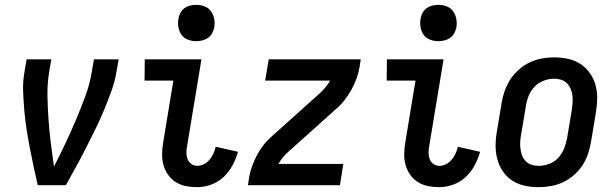

<svg xmlns="http://www.w3.org/2000/svg" viewBox="-20 -765 2540 793"><path d="M136 0Q127 -38 119 -76Q111 -114 103.5 -152.5Q96 -191 90 -229.5Q84 -268 80.5 -307.5Q77 -347 75.5 -387Q74 -427 81 -468L90 -520H192L183 -468Q175 -418 176 -368.5Q177 -319 180.5 -270Q184 -221 190 -172.5Q196 -124 203 -77Q227 -124 250 -172.5Q273 -221 293.5 -269.5Q314 -318 332.5 -368Q351 -418 359 -468L368 -520H470L461 -468Q454 -427 439.5 -387Q425 -347 408.5 -307.5Q392 -268 373 -229.5Q354 -191 334.5 -152.5Q315 -114 294 -76Q273 -38 252 0Z M794 8Q770 8 747.5 3.5Q725 -1 706 -13Q687 -25 674 -43.5Q661 -62 655 -84Q649 -106 649.5 -129.5Q650 -153 654 -177L696 -432H577L578 -520H812L753 -163Q750 -149 750 -135Q750 -121 754.5 -108.5Q759 -96 770 -88Q781 -80 795 -80Q809 -80 822.5 -87Q836 -94 845.5 -105.5Q855 -117 861.5 -131Q868 -145 871 -159L963 -138Q955 -110 940.5 -82.5Q926 -55 903.5 -34Q881 -13 852 -2.5Q823 8 794 8ZM790 -595Q772 -595 755.5 -601.5Q739 -608 729.5 -621.5Q720 -635 717 -652.5Q714 -670 717 -688Q719 -701 725.5 -712.5Q732 -724 742.5 -731.5Q753 -739 765.5 -742Q778 -745 791 -745Q809 -745 825.5 -738.5Q842 -732 851.5 -718.5Q861 -705 864.5 -687.5Q868 -670 865 -652Q862 -639 856 -627.5Q850 -616 839 -608.5Q828 -601 815.5 -598Q803 -595 790 -595Z M1004 0 1009 -33Q1013 -56 1021.5 -79.5Q1030 -103 1042 -125.5Q1054 -148 1070 -168Q1086 -188 1106 -205L1301 -380Q1313 -391 1324.5 -404.5Q1336 -418 1343 -432H1075L1090 -520H1470L1465 -488Q1461 -464 1452.5 -440.5Q1444 -417 1431.5 -394.5Q1419 -372 1403.5 -352Q1388 -332 1368 -315L1173 -140Q1160 -129 1149 -115.5Q1138 -102 1130 -88H1398L1384 0Z M1794 8Q1770 8 1747.5 3.5Q1725 -1 1706 -13Q1687 -25 1674 -43.5Q1661 -62 1655 -84Q1649 -106 1649.5 -129.5Q1650 -153 1654 -177L1696 -432H1577L1578 -520H1812L1753 -163Q1750 -149 1750 -135Q1750 -121 1754.5 -108.5Q1759 -96 1770 -88Q1781 -80 1795 -80Q1809 -80 1822.5 -87Q1836 -94 1845.5 -105.5Q1855 -117 1861.5 -131Q1868 -145 1871 -159L1963 -138Q1955 -110 1940.5 -82.5Q1926 -55 1903.5 -34Q1881 -13 1852 -2.5Q1823 8 1794 8ZM1790 -595Q1772 -595 1755.5 -601.5Q1739 -608 1729.5 -621.5Q1720 -635 1717 -652.5Q1714 -670 1717 -688Q1719 -701 1725.5 -712.5Q1732 -724 1742.5 -731.5Q1753 -739 1765.5 -742Q1778 -745 1791 -745Q1809 -745 1825.5 -738.5Q1842 -732 1851.5 -718.5Q1861 -705 1864.5 -687.5Q1868 -670 1865 -652Q1862 -639 1856 -627.5Q1850 -616 1839 -608.5Q1828 -601 1815.5 -598Q1803 -595 1790 -595Z M2205 8Q2175 8 2147 2Q2119 -4 2096 -19Q2073 -34 2057.5 -56.5Q2042 -79 2034.5 -106Q2027 -133 2027 -162.5Q2027 -192 2032 -221L2052 -341Q2056 -366 2065 -391Q2074 -416 2088.5 -438Q2103 -460 2123.5 -478Q2144 -496 2168.5 -507.5Q2193 -519 2218 -523.5Q2243 -528 2268 -528Q2298 -528 2326 -522Q2354 -516 2377 -501Q2400 -486 2416 -463.5Q2432 -441 2439.5 -414Q2447 -387 2446.5 -357.5Q2446 -328 2441 -299L2421 -179Q2417 -154 2408.5 -129Q2400 -104 2385.5 -82Q2371 -60 2350.5 -42Q2330 -24 2305.5 -12.5Q2281 -1 2255.5 3.5Q2230 8 2205 8ZM2206 -80Q2227 -80 2249 -88.5Q2271 -97 2286 -113.5Q2301 -130 2309.5 -151Q2318 -172 2322 -193L2342 -313Q2344 -328 2345 -343Q2346 -358 2344 -372.5Q2342 -387 2336 -400Q2330 -413 2320 -422.5Q2310 -432 2296.5 -436Q2283 -440 2268 -440Q2247 -440 2225 -431.5Q2203 -423 2187.5 -406.5Q2172 -390 2163.5 -369Q2155 -348 2152 -327L2132 -207Q2129 -192 2128.5 -177Q2128 -162 2130 -147.5Q2132 -133 2137.5 -120Q2143 -107 2153 -97.5Q2163 -88 2177 -84Q2191 -80 2206 -80Z"/></svg>

Font: Iosevka Curly Semibold
Style: Italic
Weight: 600
Italic angle: -9°
Monospace: yes
Designer: Belleve Invis
Foundry: Belleve Invis
Version: Version 22.1.2; ttfautohint (v1.8.4)